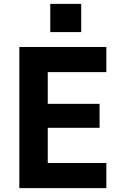

<svg xmlns="http://www.w3.org/2000/svg" viewBox="-20 -973 640 993"><path d="M80 0V-730H530V-600H227V-436H495V-312H227V-130H530V0ZM240 -953H400V-807H240Z"/></svg>

Font: Tiny ExtraBold
Style: Regular
Weight: 800
Designer: Philipp Nurullin, Konstantin Bulenkov
Foundry: JetBrains
Version: Version 2.251; ttfautohint (v1.8.4.7-5d5b)